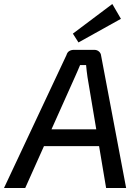

<svg xmlns="http://www.w3.org/2000/svg" viewBox="-52 -939 697 959"><path d="M419 -690Q433 -690 442.5 -681.5Q452 -673 453 -661L578 0H478L385 -554Q383 -569 381 -584.5Q379 -600 378 -614H348Q342 -601 335.5 -584.5Q329 -568 322 -554L74 0H-32L280 -664Q284 -678 294 -684Q304 -690 317 -690ZM489 -293 479 -209H127L138 -293ZM509 -919 552 -845 340 -727 312 -771Z"/></svg>

Font: Exo 2 Medium
Style: Italic
Weight: 500
Italic angle: -8°
Designer: Natanael Gama
Foundry: Natanael Gama
Version: Version 2.010